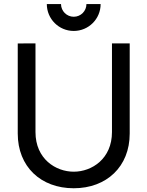

<svg xmlns="http://www.w3.org/2000/svg" viewBox="-20 -940 748 974"><path d="M354 15C521 15 638 -95 638 -262.5V-720H548V-270C548 -134.5 446 -69 354 -69C263 -69 160 -133.5 160 -270V-720L70 -719.5V-262.5C70 -94.5 187 15 354 15ZM217.5 -919.5C217.5 -844 278.5 -783 354 -783C429.5 -783 490.5 -844 490.5 -919.5H418.5C418.5 -884 390 -855 354 -855C318.5 -855 289.5 -884 289.5 -919.5Z"/></svg>

Font: Eudonet Medium
Style: Regular
Weight: 500
Designer: Mikhail Sharanda
Foundry: Mikhail Sharanda
Version: Version 4.503;Glyphs 3.1.2 (3151)